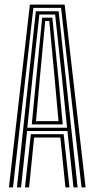

<svg xmlns="http://www.w3.org/2000/svg" viewBox="-20 -820 414 840"><path d="M19 0 110.8 -800H262.8L354.5 0H336.8L247.2 -785.5H126L36.8 0ZM54 0 136.8 -770.8H236.5L319.5 0H301.5L275 -247H98.5L72 0ZM99.5 -261.2H273.5L251 -480.5L221.2 -756.5H152.2L122 -480.5ZM119 -275.8 138.8 -480.5 164.5 -742.8H209L235.2 -480.5L254.5 -275.8ZM137.5 -290H236L218.8 -480.5L195.5 -728.2H177.8L154.5 -480.5ZM89.2 0 115 -232.8H258.5L284 0H266.2L244.2 -218.2H129.2L107.2 0Z"/></svg>

Font: Big Shoulders Inline Display SemiBold
Style: Regular
Weight: 600
Designer: Patric King
Foundry: XO Type Co
Version: Version 1.000